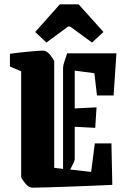

<svg xmlns="http://www.w3.org/2000/svg" viewBox="-20 -856 591 889"><path d="M26 -548V-607Q45 -610 69.5 -612.5Q94 -615 119 -617.5Q144 -620 162 -621Q180 -622 186 -621Q202 -616 215 -598.5Q228 -581 231 -573V-79L272 -74V-542Q272 -551 277.5 -569Q283 -587 291 -609H519L506 -414H429L417 -517L326 -529V-354L427 -359L421 -264L326 -269V-119Q326 -113 320 -100.5Q314 -88 305 -71L402 -60L419 -192H496L500 0Q450 2 396 4.5Q342 7 291 8.5Q240 10 198.5 11.5Q157 13 131 13Q114 13 98.5 -5Q83 -23 78 -36V-526ZM195 -659 143 -708 257 -836H344L459 -708L406 -659L305 -733H295Z"/></svg>

Font: Grenze Gotisch ExtraBold
Style: Regular
Weight: 800
Designer: Renata Polastri
Foundry: Omnibus-Type
Version: Version 1.001